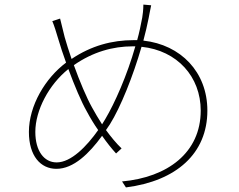

<svg xmlns="http://www.w3.org/2000/svg" viewBox="-20 -787 1040 837"><path d="M570 -585C534 -458 480 -337 439 -268L425 -245C409 -270 394 -295 381 -319C358 -360 327 -433 302 -503C385 -561 473 -585 558 -585ZM242 -706 208 -695C215 -679 226 -645 234 -617C243 -586 255 -550 268 -514C177 -446 106 -326 106 -212C106 -107 157 -51 226 -51C301 -51 369 -118 425 -195C446 -165 466 -140 486 -118L510 -140C486 -163 464 -190 442 -220L459 -245C506 -320 560 -455 597 -583C753 -567 855 -452 855 -305C855 -121 710 -14 512 4L529 30C749 2 884 -118 884 -305C884 -473 768 -592 605 -610C614 -644 622 -677 628 -708C631 -722 634 -742 639 -764L605 -767C605 -745 602 -721 600 -710C594 -678 587 -644 578 -612H562C469 -612 378 -588 292 -530C280 -566 269 -599 262 -625C255 -652 247 -685 242 -706ZM408 -220C358 -149 290 -79 227 -79C172 -79 134 -129 134 -212C134 -306 193 -418 278 -486C305 -413 335 -342 358 -302C374 -272 391 -244 408 -220Z"/></svg>

Font: Harano Aji Gothic K1 ExtraLight
Style: Regular
Weight: 250
Foundry: Masamichi Hosoda
Version: HaranoAjiGothicK1-ExtraLight version 20230610;ttx 4.39.4